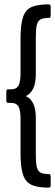

<svg xmlns="http://www.w3.org/2000/svg" viewBox="-20 -717 252 879"><path d="M202 142Q153 142 125 129.5Q97 117 85.5 83Q74 49 74 -16V-175Q74 -213 64.5 -229.5Q55 -246 31 -246H18Q9 -246 9 -255V-299Q9 -308 18 -308H31Q55 -308 64.5 -325Q74 -342 74 -379V-539Q74 -605 85.5 -639Q97 -673 125 -685Q153 -697 202 -697Q212 -697 212 -688V-644Q212 -635 202 -635Q178 -635 165.5 -628Q153 -621 148.5 -602.5Q144 -584 144 -551V-378Q144 -337 132.5 -312.5Q121 -288 98 -277Q121 -267 132.5 -242Q144 -217 144 -176V-4Q144 30 148.5 48Q153 66 165.5 73Q178 80 202 80Q212 80 212 89V133Q212 142 202 142Z"/></svg>

Font: Sofia Sans Condensed
Style: Regular
Weight: 400
Designer: Botio Nikoltchev, Ani Petrova
Foundry: lettersoup
Version: Version 4.100